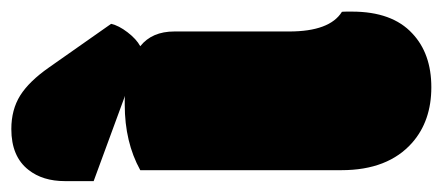

<svg xmlns="http://www.w3.org/2000/svg" viewBox="-245 -540 792 344"><g transform="rotate(-90 151.0 -368.0)"><path d="M135.3 -540.5H143.6Q148.9 -540.5 151.4 -540L-1.5 -596.2V-647.5Q-1.5 -687.5 18.6 -712.9Q42.5 -743.7 91.8 -743.7Q126.5 -743.7 151.9 -727.8Q177.2 -711.9 202.1 -676.3L280.3 -564.9Q277.3 -551.3 265.1 -535.4Q252.9 -519.5 240.2 -512.7Q266.6 -491.7 266.6 -451.7V-246.1Q266.6 -173.3 301.8 -151.4Q302.2 -148.9 302.2 -142.1V-133.3Q302.2 -61.5 263.2 -25.4Q227.1 8.8 166.7 8.8Q106.4 8.8 67.4 -25.4Q18.1 -68.8 18.1 -152.3V-512.7Q68.4 -540.5 135.3 -540.5Z"/></g></svg>

Font: Modak
Style: Regular
Weight: 400
Version: Version 1.036;PS Version 1.000;hotconv 1.0.79;makeotf.lib2.5